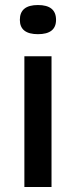

<svg xmlns="http://www.w3.org/2000/svg" viewBox="-20 -744 301 764"><path d="M77 0V-520H185V0ZM131 -608Q59 -608 59 -665Q59 -724 131 -724Q203 -724 203 -665Q203 -608 131 -608Z"/></svg>

Font: Bricolage Grotesque 10pt Medium
Style: Regular
Weight: 500
Designer: Mathieu Triay
Foundry: Atelier Triay
Version: Version 1.000; ttfautohint (v1.8.4.7-5d5b);gftools[0.9.32]